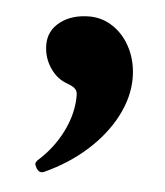

<svg xmlns="http://www.w3.org/2000/svg" viewBox="-35 -159 322 375"><g transform="rotate(5 126.5 28.5)"><path d="M49.3 177.2Q45.9 170.9 45.9 168.2Q45.9 165.5 49.3 161.6Q80.1 134.3 97.4 99.1Q114.7 64 114.7 29.3Q114.7 23.4 113.3 20Q111.8 16.6 107.7 13.4Q103.5 10.3 94.2 6.8Q73.2 -0.5 60.1 -20.8Q46.9 -41 46.9 -65.4Q46.9 -92.8 69.3 -110.1Q91.8 -127.4 126.5 -127.4Q152.3 -127.4 174.1 -112.3Q195.8 -97.2 208.3 -71.3Q220.7 -45.4 220.7 -14.2Q220.7 22.9 201.2 60.5Q181.6 98.1 146.2 129.9Q110.8 161.6 64.5 182.6Q59.6 184.6 56.2 183.3Q52.7 182.1 49.3 177.2Z"/></g></svg>

Font: Junicode Two Beta VF
Style: Regular
Weight: 400
Designer: Peter S. Baker
Foundry: Briery Creek Software
Version: Version 1.031 beta; ttfautohint (v1.8.1.43-b0c9)